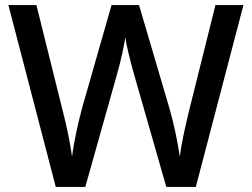

<svg xmlns="http://www.w3.org/2000/svg" viewBox="-20 -734 990 754"><path d="M936 -714H826L721 -293C707 -235 692 -168 686 -119C679 -170 663 -249 645 -310L526 -714H418L303 -312C287 -253 270 -176 263 -119C256 -168 243 -235 228 -292L123 -714H13L199 0H315L438 -437C454 -491 469 -563 472 -587C475 -563 492 -491 507 -440L633 0H749Z"/></svg>

Font: Noto Sans Canadian Aboriginal Medium
Style: Regular
Weight: 500
Designer: Monotype Design Team, Typotheque's Kevin King
Foundry: Monotype Imaging Inc.
Version: Version 2.004